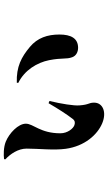

<svg xmlns="http://www.w3.org/2000/svg" viewBox="208 -774 584 1040"><g transform="rotate(-90 500.0 -254.0)"><path d="M214 -190C228 -88 290 -18 353 8C414 33 464 10 464 -36C464 -67 453 -61 449 -117C447 -146 457 -212 473 -278L461 -283C430 -230 402 -186 375 -151C365 -139 354 -139 342 -143C324 -149 298 -180 298 -219C298 -328 350 -365 350 -406C350 -447 299 -496 252 -515C222 -527 180 -527 158 -524L157 -517C186 -490 215 -448 215 -402C215 -335 205 -255 214 -190ZM694 -280C708 -208 698 -187 710 -155C718 -132 741 -123 761 -123C812 -123 833 -161 833 -224C833 -289 815 -343 766 -384C711 -430 659 -458 572 -455L571 -447C640 -413 681 -345 694 -280Z"/></g></svg>

Font: Noto Serif KR Black
Style: Regular
Weight: 900
Version: Version 1.001;PS 1.001;hotconv 16.6.54;makeotf.lib2.5.65590